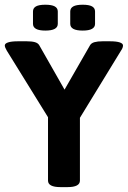

<svg xmlns="http://www.w3.org/2000/svg" viewBox="-25 -783 536 805"><path d="M0 0ZM176.3 -25.9V-291.5L3.4 -570.8Q-4.9 -585 -4.9 -592.3Q-4.9 -600.6 9 -605.2Q22.9 -609.9 50.8 -609.9H87.4Q108.4 -609.9 121.3 -606.2Q134.3 -602.5 139.6 -593.3L245.6 -407.2L352.5 -593.3Q357.9 -602.5 371.1 -606.2Q384.3 -609.9 404.8 -609.9H435.5Q463.4 -609.9 477.1 -605.2Q490.7 -600.6 490.7 -592.3Q490.7 -582.5 482.4 -570.8L310.1 -289.1V-25.9Q310.1 1.5 258.3 1.5H228.5Q176.3 1.5 176.3 -25.9ZM113.3 -683.1V-734.9Q113.3 -749 125.7 -756.1Q138.2 -763.2 165 -763.2Q191.9 -763.2 204.6 -756.1Q217.3 -749 217.3 -734.9V-683.1Q217.3 -654.8 165 -654.8Q113.3 -654.8 113.3 -683.1ZM269.5 -683.1V-734.9Q269.5 -749 282.2 -756.1Q294.9 -763.2 321.8 -763.2Q348.6 -763.2 361.1 -756.1Q373.5 -749 373.5 -734.9V-683.1Q373.5 -654.8 321.8 -654.8Q269.5 -654.8 269.5 -683.1Z"/></svg>

Font: Jaldi
Style: Bold
Weight: 400
Designer: Pablo Cosgaya and Nicolas Silva
Foundry: Omnibus-Type
Version: Version 1.007